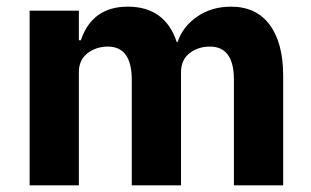

<svg xmlns="http://www.w3.org/2000/svg" viewBox="-20 -557 934 577"><path d="M69 0V-525H217V-436H223Q257 -537 364 -537Q476 -537 511 -431H514Q529 -477 572.5 -507Q616 -537 674 -537Q750 -537 790.5 -482.5Q831 -428 831 -329V0H683V-317Q683 -417 611 -417Q575 -417 549.5 -397Q524 -377 524 -340V0H376V-317Q376 -417 304 -417Q269 -417 243 -397Q217 -377 217 -340V0Z"/></svg>

Font: Anuphan
Style: Bold
Weight: 700
Designer: Mike Abbink, Paul van der Laan, Pieter van Rosmalen, Mint Tantisuwanna
Foundry: Bold Monday; Cadson Demak
Version: Version 3.002;hotconv 1.0.109;makeotfexe 2.5.65596